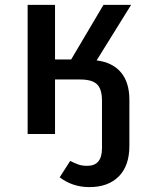

<svg xmlns="http://www.w3.org/2000/svg" viewBox="-20 -548 640 785"><path d="M509 -140V48Q509 130 465.5 173.5Q422 217 345 217Q277 217 224 177L267 110Q287 120 301.5 125Q316 130 337 130Q397 130 397 58V-136Q397 -184 376.5 -203.5Q356 -223 308 -223H205V0H93V-528H205V-305H271L403 -528H516L375 -301Q440 -293 474.5 -252Q509 -211 509 -140Z"/></svg>

Font: Fira Mono Medium
Style: Regular
Weight: 500
Designer: Carrois Corporate & Edenspiekermann AG
Foundry: Carrois Corporate GbR & Edenspiekermann AG
Version: Version 3.206